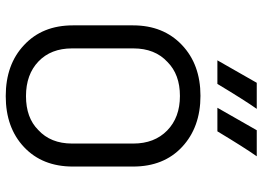

<svg xmlns="http://www.w3.org/2000/svg" viewBox="-144 -770 924 676"><g transform="rotate(90 318.0 -432.0)"><path d="M363.3 -874Q333 -831.1 275.4 -735.4H192.4Q215.8 -775.4 271.5 -874ZM530.3 -874Q500 -831.1 442.4 -735.4H359.4Q382.8 -775.4 438.5 -874ZM150.4 -439.5V-223.6Q150.4 -149.4 196.3 -105.5Q242.2 -61.5 318.4 -61.5Q394.5 -61.5 437.5 -104.5Q485.4 -148.4 485.4 -223.6V-439.5Q485.4 -513.7 439.5 -558.6Q393.6 -603.5 317.9 -603.5Q242.2 -603.5 198.2 -559.6Q150.4 -515.6 150.4 -439.5ZM69.3 -438.5Q69.3 -544.9 138.2 -610.4Q207 -675.8 317.4 -675.8Q427.7 -675.8 497.1 -611.3Q566.4 -546.9 566.4 -438.5V-226.6Q566.4 -119.1 498 -54.7Q429.7 9.8 318.4 9.8Q207 9.8 138.7 -54.7Q69.3 -119.1 69.3 -226.6Z"/></g></svg>

Font: BF_TEXT
Style: Regular
Weight: 400
Foundry: EA DICE
Version: Version 1.404